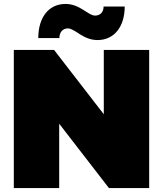

<svg xmlns="http://www.w3.org/2000/svg" viewBox="-20 -953 826 973"><path d="M50 0H280V-326L532 0H736V-700H506V-374L254 -700H50ZM474 -750C559 -750 612 -818 612 -920H505C505 -892 488 -874 462 -874C426 -874 386 -933 312 -933C227 -933 174 -865 174 -760H281C281 -790 298 -809 324 -809C360 -809 400 -750 474 -750Z"/></svg>

Font: Chess Sans Black
Style: Regular
Weight: 900
Designer: Wolf Bōese
Foundry: Wolf Bōese
Version: Version 7.223;Glyphs 3.3 (3306)